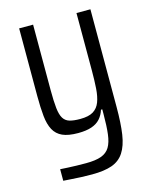

<svg xmlns="http://www.w3.org/2000/svg" viewBox="-109 -581 671 851"><g transform="rotate(-15 227.0 -155.5)"><path d="M207 199Q181 199 158 198Q135 197 114.5 195.5Q94 194 76 193V140Q93 141 111.5 142Q130 143 151 143.5Q172 144 194 144Q238 144 264 134.5Q290 125 303 103.5Q316 82 320.5 45Q325 8 325 -47V-68H319Q312 -45 297 -28Q282 -11 257 -2.5Q232 6 195 6Q150 6 123.5 -6Q97 -18 83.5 -43Q70 -68 66 -107Q62 -146 62 -199V-510H126V-209Q126 -158 129.5 -126.5Q133 -95 143 -79Q153 -63 171.5 -57.5Q190 -52 220 -52Q259 -52 280 -65Q301 -78 310.5 -103Q320 -128 322.5 -164.5Q325 -201 325 -246V-510H389V-62Q389 13 381.5 63Q374 113 354 143.5Q334 174 298.5 186.5Q263 199 207 199Z"/></g></svg>

Font: Saira Condensed
Style: Regular
Weight: 400
Width: 3
Designer: Hector Gatti with collaboration of the Omnibus-Type team
Foundry: Omnibus-Type
Version: Version 1.101